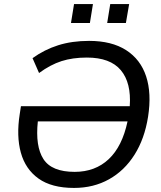

<svg xmlns="http://www.w3.org/2000/svg" viewBox="-20 -915 794 944"><path d="M344 9Q234 9 169.5 -37Q105 -83 82.5 -164.5Q60 -246 77 -354L83 -393H618Q626 -508 574 -570Q522 -632 407 -632Q337 -632 282.5 -614.5Q228 -597 172 -556L140 -629Q198 -671 266 -692.5Q334 -714 418 -714Q529 -714 600 -668.5Q671 -623 698.5 -539.5Q726 -456 708 -341Q691 -233 641.5 -154.5Q592 -76 516 -33.5Q440 9 344 9ZM347 -70Q448 -70 514.5 -132.5Q581 -195 607 -318H166Q153 -196 193.5 -133Q234 -70 347 -70ZM507 -802 522 -895H615L599 -802ZM329 -802 344 -895H437L422 -802Z"/></svg>

Font: Mulish Medium
Style: Italic
Weight: 500
Italic angle: -9°
Designer: Vernon Adams
Foundry: Vernon Adams
Version: Version 3.603; ttfautohint (v1.8.3)